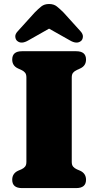

<svg xmlns="http://www.w3.org/2000/svg" viewBox="-20 -962 502 982"><path d="M347 -134Q347 -118 354 -109.8Q361 -101.5 373 -96L390.5 -88.5Q420 -74.5 420 -42.5Q420 0 369.5 0H92.5Q42.5 0 42.5 -42.5Q42.5 -74.5 72 -88.5L89.5 -96Q101.5 -101.5 108.2 -109.8Q115 -118 115 -134V-566Q115 -582 108.2 -590.2Q101.5 -598.5 89.5 -604L72 -612Q42.5 -625.5 42.5 -657.5Q42.5 -700 92.5 -700H369.5Q420 -700 420 -657.5Q420 -625.5 390.5 -612L373 -604Q361 -598.5 354 -590.2Q347 -582 347 -566ZM395 -753Q373 -734 336.5 -756L231 -815.5L126 -756Q89 -734 67.5 -753Q59.5 -760 58.2 -774Q57 -788 71.5 -803L157.5 -898Q176 -917 191.5 -929.2Q207 -941.5 231 -941.5Q255 -941.5 270.5 -929.2Q286 -917 305 -898L391 -803Q405 -788 404 -774Q403 -760 395 -753Z"/></svg>

Font: Fraunces 9pt Soft Black
Style: Regular
Weight: 900
Version: Version 1.000;[b76b70a41]